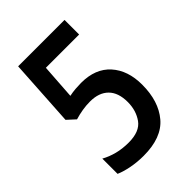

<svg xmlns="http://www.w3.org/2000/svg" viewBox="-198 -738 837 837"><g transform="rotate(-45 220.5 -319.5)"><path d="M215 -406Q303 -406 350.5 -353Q398 -300 398 -212Q398 -110 346.5 -49Q295 12 183 12Q144 12 108 5Q72 -2 47 -13V-107Q74 -92 106.5 -83.5Q139 -75 178 -75Q246 -75 273 -113Q300 -151 300 -203Q300 -261 270 -291Q240 -321 185 -321Q161 -321 137 -317Q113 -313 90 -306L53 -340L72 -651H358V-561H153L142 -399Q161 -403 180.5 -404.5Q200 -406 215 -406Z"/></g></svg>

Font: Noto Sans Telugu ExtraCondensed Medium
Style: Regular
Weight: 500
Width: 2
Designer: Jelle Bosma - Monotype Design Team
Foundry: Monotype Imaging Inc.
Version: Version 2.005; ttfautohint (v1.8.4.7-5d5b)